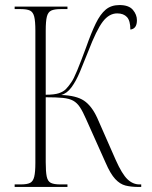

<svg xmlns="http://www.w3.org/2000/svg" viewBox="-20 -740 601 760"><path d="M38 0V-10H62Q87 -10 99 -16Q111 -22 115.5 -40.5Q120 -59 120 -95V-619Q120 -656 115.5 -674Q111 -692 99 -698Q87 -704 62 -704H38V-714H247V-704H220Q195 -704 182.5 -698Q170 -692 165.5 -674Q161 -656 161 -619V-365Q195 -365 213 -371Q231 -377 241.5 -388Q252 -399 262 -414Q271 -426 285.5 -461Q300 -496 321 -553Q341 -610 359 -647Q377 -684 398.5 -702Q420 -720 453 -720Q490 -720 506 -701Q522 -682 522 -660Q522 -626 496 -623Q496 -658 482.5 -672.5Q469 -687 444 -687Q412 -687 387 -654.5Q362 -622 329 -536Q312 -493 296.5 -456Q281 -419 263 -394.5Q245 -370 222 -364Q282 -362 312.5 -341.5Q343 -321 365 -273L438 -107Q463 -51 484.5 -30.5Q506 -10 532 -10H539V0H529Q499 0 477 -5.5Q455 -11 436 -31.5Q417 -52 398 -96L321 -268Q308 -298 296.5 -315.5Q285 -333 269.5 -341.5Q254 -350 228.5 -352.5Q203 -355 161 -355V-98Q161 -60 165 -41Q169 -22 181.5 -16Q194 -10 218 -10H247V0Z"/></svg>

Font: Noto Serif Display Condensed ExtraLight
Style: Regular
Weight: 200
Width: 3
Designer: Monotype Design Team
Foundry: Monotype Imaging Inc.
Version: Version 2.009